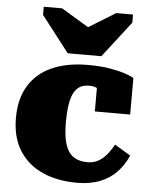

<svg xmlns="http://www.w3.org/2000/svg" viewBox="-56 -858 724 915"><g transform="rotate(5 305.5 -400.0)"><path d="M249 -600H410L543 -772V-811H463L287 -703H383L204 -811H116V-772ZM389 -91Q418 -91 441 -104.5Q464 -118 481.5 -140Q499 -162 512 -186L588 -140Q568 -94 535.5 -60Q503 -26 456 -7.5Q409 11 346 11Q253 11 182 -20.5Q111 -52 70.5 -115Q30 -178 30 -272Q30 -364 68.5 -426.5Q107 -489 178.5 -521Q250 -553 351 -553Q410 -553 454.5 -545.5Q499 -538 528.5 -528Q558 -518 571 -510V-335H402V-495Q417 -496 424 -487Q431 -478 433 -466Q435 -454 432.5 -443.5Q430 -433 426 -431Q413 -442 399.5 -448.5Q386 -455 364 -455Q330 -455 309 -436Q288 -417 278.5 -376.5Q269 -336 269 -272Q269 -223 276 -188.5Q283 -154 297.5 -132.5Q312 -111 334.5 -101Q357 -91 389 -91Z"/></g></svg>

Font: Roboto Serif 20pt Black
Style: Regular
Weight: 900
Version: Version 1.008